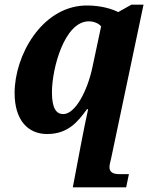

<svg xmlns="http://www.w3.org/2000/svg" viewBox="-20 -568 648 828"><path d="M294 240H524L536 183H494C465 183 452 172 452 153C452 140 458 124 462 102L599 -548H547L490 -516C445 -538 389 -546 342 -544C159 -535 43 -329 43 -167C43 -48 102 10 183 10C275 10 317 -45 355 -97H360C353 -68 337 14 330 50ZM253 -76C223 -76 204 -100 204 -170C204 -273 258 -476 363 -476C389 -476 409 -464 416 -454L379 -280C358 -178 305 -76 253 -76Z"/></svg>

Font: Noto Serif SemiCondensed Extra
Style: Italic
Weight: 800
Width: 4
Italic angle: -12°
Designer: Monotype Design Team
Foundry: Monotype Imaging Inc.
Version: Version 1.901